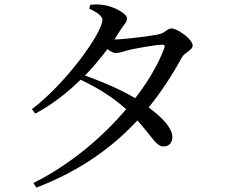

<svg xmlns="http://www.w3.org/2000/svg" viewBox="-20 -802 1040 872"><path d="M132 29 145 50C336 -23 484 -126 604 -255C674 -177 690 -136 723 -137C748 -137 763 -154 763 -181C761 -223 714 -271 655 -314C712 -384 761 -459 806 -541C819 -565 855 -574 855 -595C855 -625 784 -673 759 -673C740 -673 731 -653 704 -647C677 -640 548 -623 504 -623H500L528 -667C543 -692 557 -700 557 -719C557 -739 500 -772 452 -779C427 -783 408 -782 390 -780L385 -763C419 -747 445 -730 445 -712C445 -652 279 -423 125 -306L140 -286C214 -325 284 -379 346 -440C424 -403 493 -360 553 -306C443 -176 296 -53 132 29ZM366 -459C403 -497 437 -538 468 -579C482 -568 496 -561 505 -561C521 -561 540 -568 561 -574C594 -582 683 -598 715 -599C726 -600 731 -596 726 -583C699 -511 654 -433 594 -356C529 -395 442 -432 366 -459Z"/></svg>

Font: Noto Serif KR Medium
Style: Regular
Weight: 500
Designer: Ryoko NISHIZUKA 西塚涼子 (kana & ideographs); Frank Grießhammer (Latin, Greek & Cyrillic); Wenlong ZHANG 张文龙 (bopomofo); San
Foundry: Adobe
Version: Version 2.001;hotconv 1.1.0;makeotfexe 2.6.0